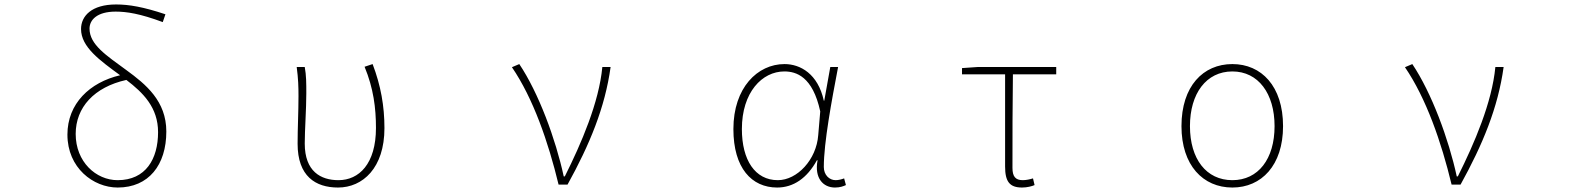

<svg xmlns="http://www.w3.org/2000/svg" viewBox="-20 -827 7040 860"><path d="M507 13C646 13 725 -88 725 -238C725 -374 634 -449 546 -513C456 -579 381 -627 381 -699C381 -738 415 -775 498 -775C547 -775 607 -766 709 -728L721 -763C622 -796 558 -807 500 -807C390 -807 343 -755 343 -697C343 -616 428 -556 518 -490C382 -458 282 -363 282 -224C282 -75 398 13 507 13ZM546 -469C622 -411 688 -345 688 -235C688 -115 633 -20 507 -20C410 -20 319 -102 319 -227C319 -346 402 -437 546 -469Z M1494 13C1605 13 1702 -75 1702 -253C1702 -351 1686 -443 1649 -540L1613 -528C1653 -431 1664 -343 1664 -254C1664 -93 1588 -20 1496 -20C1417 -20 1345 -59 1345 -184C1345 -245 1352 -338 1352 -409C1352 -453 1352 -489 1345 -527H1309C1316 -474 1317 -438 1317 -396C1317 -325 1313 -254 1313 -183C1313 -38 1393 13 1494 13Z M2482 0H2522C2621 -179 2690 -345 2715 -527H2678C2663 -368 2584 -185 2510 -37H2505C2469 -204 2392 -412 2306 -540L2273 -526C2368 -387 2436 -191 2482 0Z M3461 13C3534 13 3595 -29 3639 -109H3642C3627 -29 3667 13 3720 13C3743 13 3758 7 3769 2L3761 -28C3751 -24 3736 -20 3723 -20C3694 -20 3670 -44 3670 -79C3670 -188 3705 -375 3734 -527H3699L3672 -376H3670C3644 -496 3565 -540 3494 -540C3373 -540 3265 -434 3265 -249C3265 -74 3347 13 3461 13ZM3464 -20C3362 -20 3303 -110 3303 -249C3303 -414 3394 -507 3493 -507C3546 -507 3620 -485 3654 -328L3645 -222C3637 -112 3551 -20 3464 -20Z M4558 13C4581 13 4603 7 4614 2L4607 -28C4594 -24 4577 -20 4561 -20C4528 -20 4515 -37 4515 -75C4515 -215 4515 -353 4517 -494H4711V-527H4361L4289 -522V-494H4482V-81C4482 -14 4502 13 4558 13Z M5500 13C5630 13 5727 -86 5727 -262C5727 -441 5630 -540 5500 -540C5369 -540 5272 -441 5272 -262C5272 -86 5369 13 5500 13ZM5500 -20C5383 -20 5310 -115 5310 -262C5310 -408 5383 -507 5500 -507C5616 -507 5689 -408 5689 -262C5689 -115 5616 -20 5500 -20Z M6482 0H6522C6621 -179 6690 -345 6715 -527H6678C6663 -368 6584 -185 6510 -37H6505C6469 -204 6392 -412 6306 -540L6273 -526C6368 -387 6436 -191 6482 0Z"/></svg>

Font: Harano Aji Gothic ExtraLight
Style: Regular
Weight: 250
Foundry: Masamichi Hosoda
Version: HaranoAjiGothic-ExtraLight version 20230610;ttx 4.39.4